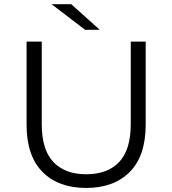

<svg xmlns="http://www.w3.org/2000/svg" viewBox="-20 -901 832 927"><path d="M395.9 6.4Q261.8 6.4 185.1 -71Q108.3 -148.4 108.3 -299.2V-700H181.6V-301.9Q181.6 -177.8 237.7 -118.7Q293.9 -59.6 396.4 -59.6Q499 -59.6 555.2 -118.7Q611.3 -177.8 611.3 -301.9V-700H683.4V-299.2Q683.4 -148.4 606.7 -71Q529.9 6.4 395.9 6.4ZM391 -757 229.1 -880.6H324.1L461.8 -757Z"/></svg>

Font: Montserrat Thin
Style: Regular
Weight: 100
Designer: Julieta Ulanovsky
Foundry: Julieta Ulanovsky
Version: Version 9.000